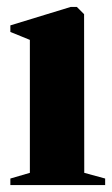

<svg xmlns="http://www.w3.org/2000/svg" viewBox="-20 -536 324 556"><path d="M10 0V-19L66.5 -35.5V-420.5L10 -443.5V-462.5L185 -516H202.5L223.5 -495L224 -35.5L284.5 -19V0Z"/></svg>

Font: Merriweather 144pt ExtraBold
Style: Regular
Weight: 800
Version: Version 2.100